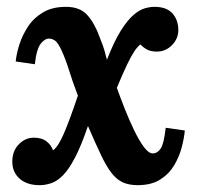

<svg xmlns="http://www.w3.org/2000/svg" viewBox="-20 -531 583 562"><path d="M96 11Q59 11 37.5 -8Q16 -27 16 -58Q16 -89 35 -108.5Q54 -128 79 -128Q103 -128 117 -116.5Q131 -105 135 -91Q150 -101 166.5 -139Q183 -177 208 -251Q192 -293 182.5 -324Q173 -355 160 -384Q150 -405 142.5 -411Q135 -417 125 -418Q112 -419 99.5 -403.5Q87 -388 82 -343L26 -351Q28 -373 36.5 -400Q45 -427 61.5 -452.5Q78 -478 105.5 -494.5Q133 -511 173 -511Q214 -511 235.5 -487Q257 -463 271 -424Q277 -409 281.5 -396.5Q286 -384 293 -356Q314 -410 333.5 -441Q353 -472 370.5 -487Q388 -502 403.5 -506.5Q419 -511 432 -511Q468 -511 485 -491.5Q502 -472 502 -443Q502 -418 483.5 -399Q465 -380 439 -380Q421 -380 409.5 -386.5Q398 -393 391 -401Q382 -394 373 -380.5Q364 -367 352 -342Q340 -317 322 -274Q332 -246 345 -213Q358 -180 372.5 -150Q387 -120 401 -101Q415 -82 427 -82Q441 -82 450.5 -96.5Q460 -111 465 -157L521 -149Q519 -127 512 -100Q505 -73 490 -47.5Q475 -22 449 -5.5Q423 11 383 11Q358 11 340 3Q322 -5 307 -24Q292 -43 276 -76.5Q260 -110 238 -161H237Q218 -105 200 -70.5Q182 -36 165 -18.5Q148 -1 130.5 5Q113 11 96 11Z"/></svg>

Font: Lora
Style: Italic
Weight: 400
Italic angle: -3°
Designer: Olga Karpushina, Alexei Vanyashin (Cyrillic)
Foundry: Cyreal
Version: Version 3.008